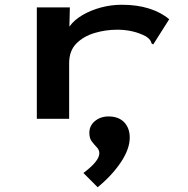

<svg xmlns="http://www.w3.org/2000/svg" viewBox="-20 -499 790 808"><path d="M135 -468H274L272 -387Q292 -415 327 -435.5Q362 -456 405 -467.5Q448 -479 493 -479Q557 -479 607.5 -463Q658 -447 692 -418L630 -320L625 -312L618 -316Q616 -324 611.5 -330.5Q607 -337 594 -346Q541 -374 473 -374Q424 -374 377.5 -360Q331 -346 301 -315.5Q271 -285 271 -233V1H135ZM391 289 331 229Q398 179 398 146Q398 132 387.5 121Q377 110 366.5 96.5Q356 83 356 60Q356 30 379.5 10.5Q403 -9 437 -9Q479 -9 502.5 15.5Q526 40 526 80Q526 128 488.5 184Q451 240 391 289Z"/></svg>

Font: Inconsolata ExtraExpanded ExtraBold
Style: Regular
Weight: 800
Width: 8
Monospace: yes
Designer: Raph Levien, Cyreal, Brenton Simpson
Foundry: Raph Levien, Cyreal, Google
Version: Version 3.001; ttfautohint (v1.8.2.53-6de2)